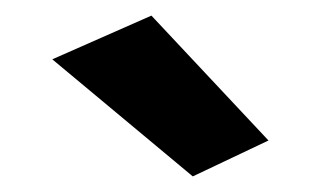

<svg xmlns="http://www.w3.org/2000/svg" viewBox="-20 -728 415 246"><path d="M47 -652 227 -502 324 -548 174 -708Z"/></svg>

Font: Jost ExtraBold
Style: Regular
Weight: 800
Version: Version 3.710